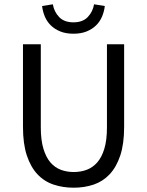

<svg xmlns="http://www.w3.org/2000/svg" viewBox="-20 -862 685 894"><path d="M323 12Q273 12 229.5 -2.5Q186 -17 154.5 -50.5Q123 -84 105 -138Q87 -192 87 -271V-656H170V-269Q170 -210 182 -170Q194 -130 214.5 -106Q235 -82 263 -71.5Q291 -61 323 -61Q356 -61 384 -71.5Q412 -82 433 -106Q454 -130 466 -170Q478 -210 478 -269V-656H558V-271Q558 -192 540 -138Q522 -84 490.5 -50.5Q459 -17 416 -2.5Q373 12 323 12ZM322 -705Q287 -705 261 -715.5Q235 -726 217 -743.5Q199 -761 189 -784.5Q179 -808 176 -834L226 -842Q232 -807 255.5 -782.5Q279 -758 322 -758Q365 -758 388.5 -782.5Q412 -807 418 -842L468 -834Q465 -808 455 -784.5Q445 -761 427 -743.5Q409 -726 383 -715.5Q357 -705 322 -705Z"/></svg>

Font: Pinyin1712
Style: Regular
Weight: 400
Version: Version 1